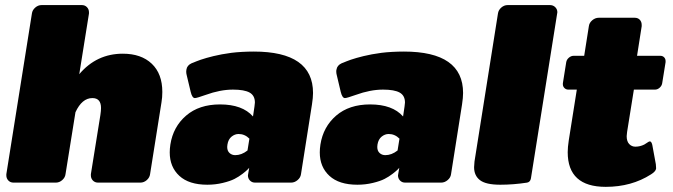

<svg xmlns="http://www.w3.org/2000/svg" viewBox="-20 -720 2652 757"><path d="M5 -28.3V-33.3L105.8 -666.7Q107.5 -680 118.8 -690Q130 -700 144.2 -700H302.5Q315 -700 322.9 -691.7Q330.8 -683.3 330.8 -671.7V-666.7L292.5 -427.5Q360.8 -508.3 464.2 -508.3Q536.7 -508.3 578.3 -468.8Q620 -429.2 620 -357.5Q620 -335.8 616.7 -316.7L571.7 -33.3Q570 -20 558.8 -10Q547.5 0 533.3 0H366.7Q354.2 0 346.2 -8.3Q338.3 -16.7 338.3 -28.3V-33.3L375.8 -266.7Q378.3 -283.3 378.3 -294.2Q378.3 -333.3 344.2 -333.3Q303.3 -333.3 277.5 -277.5L238.3 -33.3Q236.7 -20 225.4 -10Q214.2 0 200 0H33.3Q20.8 0 12.9 -8.3Q5 -16.7 5 -28.3Z M876.7 -150Q875.8 -146.7 875.8 -140.8Q875.8 -125 885 -116.7Q894.2 -108.3 907.5 -108.3Q932.5 -108.3 955.8 -126.7L963.3 -173.3Q945 -191.7 920.8 -191.7Q905.8 -191.7 892.9 -181.2Q880 -170.8 876.7 -150ZM651.7 -150Q662.5 -220 713.8 -264.2Q765 -308.3 847.5 -308.3Q935.8 -308.3 977.5 -260.8L983.3 -300Q985 -311.7 985 -315.8Q985 -343.3 964.2 -355Q943.3 -366.7 898.3 -366.7Q848.3 -366.7 790.8 -345.8Q755.8 -333.3 748.3 -333.3Q737.5 -333.3 731.7 -358.3L715.8 -425Q714.2 -430.8 714.2 -438.3Q714.2 -443.3 715 -445.8Q717.5 -462.5 735.8 -470.8L742.5 -473.3Q748.3 -475.8 754.6 -478.3Q760.8 -480.8 771.7 -484.6Q782.5 -488.3 794.6 -491.7Q806.7 -495 821.7 -498.8Q836.7 -502.5 854.6 -505.8Q872.5 -509.2 892.1 -511.7Q911.7 -514.2 934.6 -515.4Q957.5 -516.7 980.8 -516.7Q1214.2 -516.7 1214.2 -353.3Q1214.2 -335 1210 -308.3L1166.7 -33.3Q1165 -20 1153.3 -10Q1141.7 0 1127.5 0H985.8Q973.3 0 965.4 -8.3Q957.5 -16.7 957.5 -28.3Q957.5 -29.2 957.9 -30.8Q958.3 -32.5 958.3 -33.3L962.5 -58.3Q960 -55.8 955.8 -51.2Q951.7 -46.7 936.7 -35Q921.7 -23.3 904.6 -14.6Q887.5 -5.8 858.3 1.2Q829.2 8.3 797.5 8.3Q725 8.3 687.1 -26.7Q649.2 -61.7 649.2 -119.2Q649.2 -133.3 651.7 -150Z M1468.3 -150Q1467.5 -146.7 1467.5 -140.8Q1467.5 -125 1476.7 -116.7Q1485.8 -108.3 1499.2 -108.3Q1524.2 -108.3 1547.5 -126.7L1555 -173.3Q1536.7 -191.7 1512.5 -191.7Q1497.5 -191.7 1484.6 -181.2Q1471.7 -170.8 1468.3 -150ZM1243.3 -150Q1254.2 -220 1305.4 -264.2Q1356.7 -308.3 1439.2 -308.3Q1527.5 -308.3 1569.2 -260.8L1575 -300Q1576.7 -311.7 1576.7 -315.8Q1576.7 -343.3 1555.8 -355Q1535 -366.7 1490 -366.7Q1440 -366.7 1382.5 -345.8Q1347.5 -333.3 1340 -333.3Q1329.2 -333.3 1323.3 -358.3L1307.5 -425Q1305.8 -430.8 1305.8 -438.3Q1305.8 -443.3 1306.7 -445.8Q1309.2 -462.5 1327.5 -470.8L1334.2 -473.3Q1340 -475.8 1346.3 -478.3Q1352.5 -480.8 1363.3 -484.6Q1374.2 -488.3 1386.2 -491.7Q1398.3 -495 1413.3 -498.8Q1428.3 -502.5 1446.2 -505.8Q1464.2 -509.2 1483.8 -511.7Q1503.3 -514.2 1526.3 -515.4Q1549.2 -516.7 1572.5 -516.7Q1805.8 -516.7 1805.8 -353.3Q1805.8 -335 1801.7 -308.3L1758.3 -33.3Q1756.7 -20 1745 -10Q1733.3 0 1719.2 0H1577.5Q1565 0 1557.1 -8.3Q1549.2 -16.7 1549.2 -28.3Q1549.2 -29.2 1549.6 -30.8Q1550 -32.5 1550 -33.3L1554.2 -58.3Q1551.7 -55.8 1547.5 -51.2Q1543.3 -46.7 1528.3 -35Q1513.3 -23.3 1496.2 -14.6Q1479.2 -5.8 1450 1.2Q1420.8 8.3 1389.2 8.3Q1316.7 8.3 1278.8 -26.7Q1240.8 -61.7 1240.8 -119.2Q1240.8 -133.3 1243.3 -150Z M1849.2 -60.8Q1849.2 -68.3 1850.8 -83.3L1943.3 -666.7Q1945 -680 1956.2 -690Q1967.5 -700 1981.7 -700H2148.3Q2160.8 -700 2169.2 -691.7Q2177.5 -683.3 2177.5 -671.7Q2177.5 -670.8 2177.1 -669.2Q2176.7 -667.5 2176.7 -666.7L2073.3 -16.7Q2070.8 -2.5 2058.3 0Q2004.2 8.3 1952.5 8.3Q1895.8 8.3 1872.5 -9.6Q1849.2 -27.5 1849.2 -60.8Z M2199.2 -387.5V-391.7L2212.5 -475Q2214.2 -485 2222.9 -492.5Q2231.7 -500 2241.7 -500H2283.3L2301.7 -616.7Q2303.3 -630 2315 -640Q2326.7 -650 2340.8 -650H2482.5Q2495 -650 2502.5 -642.1Q2510 -634.2 2510 -621.7V-616.7L2491.7 -500H2583.3Q2592.5 -500 2598.3 -494.2Q2604.2 -488.3 2604.2 -479.2V-475L2590.8 -391.7Q2589.2 -381.7 2580.8 -374.2Q2572.5 -366.7 2562.5 -366.7H2479.2L2452.5 -200Q2450.8 -188.3 2450.8 -183.3Q2450.8 -162.5 2460.8 -152.1Q2470.8 -141.7 2485 -141.7Q2503.3 -141.7 2520 -150Q2523.3 -151.7 2527.9 -155Q2532.5 -158.3 2536.2 -160.4Q2540 -162.5 2542.5 -162.5Q2548.3 -162.5 2551.7 -149.2L2565.8 -72.5Q2566.7 -67.5 2566.7 -59.2V-54.2Q2564.2 -43.3 2546.7 -32.5Q2470 16.7 2368.3 16.7Q2218.3 16.7 2218.3 -120Q2218.3 -139.2 2222.5 -166.7L2254.2 -366.7H2220.8Q2211.7 -366.7 2205.4 -372.9Q2199.2 -379.2 2199.2 -387.5Z"/></svg>

Font: BoonTook Mon
Style: Italic
Weight: 400
Italic angle: -9°
Designer: Sungsit Sawaiwan
Foundry: FontUni
Version: Version 3.0